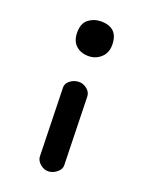

<svg xmlns="http://www.w3.org/2000/svg" viewBox="-119 -640 561 727"><g transform="rotate(20 161.5 -276.0)"><path d="M118 -16 111 -291Q110 -308 125 -320Q140 -332 159 -333Q177 -334 192.5 -322Q208 -310 209 -293L216 -18Q217 -2 201.5 11Q186 24 168 25Q150 26 134.5 13Q119 0 118 -16ZM160 -437Q129 -437 109.5 -455Q90 -473 90 -507Q90 -544 111.5 -560.5Q133 -577 161 -577Q231 -577 231 -507Q231 -475 210 -456Q189 -437 160 -437Z"/></g></svg>

Font: Hoogli
Style: Bold
Weight: 700
Designer: Anand Singh Naorem
Foundry: Brand New Type
Version: Version 1.00 b007